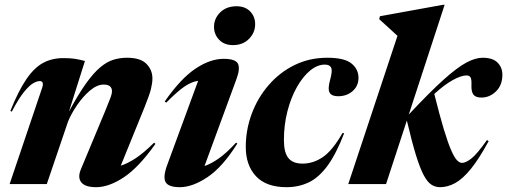

<svg xmlns="http://www.w3.org/2000/svg" viewBox="-20 -765 2108 798"><path d="M29 -301 23 -304Q57 -388.5 89.8 -436.2Q122.5 -484 159.5 -503.8Q196.5 -523.5 243 -523.5Q271.5 -523.5 289.8 -520.8Q308 -518 333 -511.5L266.5 -301Q305 -372.5 336.5 -416.8Q368 -461 395.8 -484.5Q423.5 -508 450.8 -516.5Q478 -525 508 -525Q563.5 -525 588.5 -499.8Q613.5 -474.5 613.5 -439Q613.5 -420 607.5 -395.5Q601.5 -371 581 -320L482 -76.5Q508.5 -84.5 542.2 -106.2Q576 -128 620.5 -172L626 -167Q557 -69.5 494.8 -28.2Q432.5 13 379.5 13Q334 13 318 -7Q302 -27 316 -61L416.5 -302Q434 -344.5 439.8 -360.5Q445.5 -376.5 445.5 -385Q445.5 -413.5 411 -413.5Q383 -413.5 353.8 -388.5Q324.5 -363.5 300 -327.5Q275.5 -291.5 262.5 -259L174.5 0H20L155 -399.5Q159.5 -412 157.5 -420Q155.5 -428 145.5 -428Q133.5 -428 117.5 -418.8Q101.5 -409.5 79.5 -382.5Q57.5 -355.5 29 -301Z M869.5 -653.5Q869.5 -688 895.2 -713.5Q921 -739 963 -739Q999 -739 1019.8 -717.5Q1040.5 -696 1040.5 -664.5Q1040.5 -629.5 1015 -603.5Q989.5 -577.5 948 -577.5Q912 -577.5 890.8 -599.8Q869.5 -622 869.5 -653.5ZM675 -79.5 803.5 -429Q776.5 -425.5 747 -405.5Q717.5 -385.5 671 -338.5L664.5 -343Q731 -438.5 792.2 -479.5Q853.5 -520.5 909.5 -520.5Q958.5 -520.5 968.8 -500.5Q979 -480.5 963 -437L830 -75Q855 -83 887.2 -105Q919.5 -127 961 -172L966.5 -168.5Q905 -70.5 842.5 -28.8Q780 13 727.5 13Q680 13 668.2 -8.2Q656.5 -29.5 675 -79.5Z M1330 -496.5Q1299 -496.5 1269 -471.8Q1239 -447 1214.2 -403.5Q1189.5 -360 1174.8 -303.2Q1160 -246.5 1160 -182.5Q1160 -131.5 1178.5 -108.2Q1197 -85 1237.5 -85Q1282 -85 1322 -112.2Q1362 -139.5 1403.5 -212L1410.5 -211.5Q1377 -124.5 1340.8 -75.5Q1304.5 -26.5 1262.8 -6.8Q1221 13 1171 13Q1086.5 13 1044 -32.5Q1001.5 -78 1001.5 -154Q1001.5 -225.5 1026.2 -292Q1051 -358.5 1096.5 -411.2Q1142 -464 1204 -494.5Q1266 -525 1340.5 -525Q1411.5 -525 1440.8 -501.2Q1470 -477.5 1470 -441.5Q1470 -408 1445.8 -386.5Q1421.5 -365 1385 -365Q1358.5 -365 1350 -380Q1341.5 -395 1352 -433Q1362.5 -470.5 1356.5 -483.5Q1350.5 -496.5 1330 -496.5Z M1828 -745 1679 -289Q1766 -382 1823 -433.2Q1880 -484.5 1918 -504.8Q1956 -525 1985.5 -525Q2028 -525 2048 -504.8Q2068 -484.5 2068 -454.5Q2068 -411 2041.5 -385.2Q2015 -359.5 1981 -359.5Q1956.5 -359.5 1947.5 -372Q1938.5 -384.5 1939.5 -409.5Q1940.5 -435 1935.8 -443.2Q1931 -451.5 1919 -451.5Q1896.5 -451.5 1861.5 -432Q1826.5 -412.5 1785 -374.5Q1807.5 -284.5 1824.5 -228.2Q1841.5 -172 1854.8 -141.5Q1868 -111 1879 -99.5Q1890 -88 1900.5 -88Q1916 -88 1939.5 -106.5Q1963 -125 2004 -183L2011 -178.5Q1971.5 -105.5 1937.5 -63.5Q1903.5 -21.5 1872 -4.2Q1840.5 13 1809 13Q1789 13 1772.5 2.2Q1756 -8.5 1740.5 -38Q1725 -67.5 1708.2 -122.2Q1691.5 -177 1671 -264L1584.5 0H1427.5L1632 -616Q1618.5 -628.5 1598 -647.2Q1577.5 -666 1556 -685.5L1559 -697.5L1820.5 -745Z"/></svg>

Font: Newsreader Display
Style: Bold Italic
Weight: 700
Italic angle: -17°
Designer: Hugues Gentile
Foundry: Production Type
Version: Version 1.001